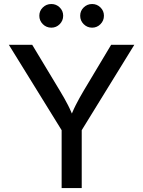

<svg xmlns="http://www.w3.org/2000/svg" viewBox="-20 -955 728 975"><path d="M293 0V-293.9L24.9 -727.5H143.6L284.2 -494.1Q307.6 -455.6 325.9 -419.9Q344.2 -384.3 363.3 -331.1H327.1Q346.2 -385.3 364.5 -421.1Q382.8 -457 404.8 -494.1L544.4 -727.5H662.1L395 -293.9V0ZM447.8 -814.5Q422.9 -814.5 405 -832.3Q387.2 -850.1 387.2 -875Q387.2 -899.9 405 -917.2Q422.9 -934.6 447.8 -934.6Q472.7 -934.6 490.2 -917.2Q507.8 -899.9 507.8 -875Q507.8 -850.1 490.2 -832.3Q472.7 -814.5 447.8 -814.5ZM240.7 -814.5Q215.3 -814.5 197.5 -832.3Q179.7 -850.1 179.7 -875Q179.7 -899.9 197.5 -917.2Q215.3 -934.6 240.7 -934.6Q265.6 -934.6 283.2 -917.2Q300.8 -899.9 300.8 -875Q300.8 -850.1 283.2 -832.3Q265.6 -814.5 240.7 -814.5Z"/></svg>

Font: Inter Cardless
Style: Regular
Weight: 400
Designer: Rasmus Andersson
Foundry: rsms
Version: Version 4.001;git-9221beed3